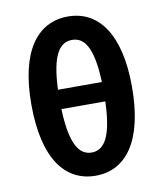

<svg xmlns="http://www.w3.org/2000/svg" viewBox="-79 -745 698 820"><g transform="rotate(-10 270.0 -335.0)"><path d="M270.5 -679.7C137.7 -679.7 51.8 -567.4 51.8 -336.9C51.8 -101.6 137.7 10.7 270.5 10.7C402.3 10.7 488.3 -101.6 488.3 -336.9C488.3 -566.4 402.3 -679.7 270.5 -679.7ZM270.5 -578.1C321.3 -578.1 359.4 -535.2 365.2 -378.9H174.8C180.7 -535.2 219.7 -578.1 270.5 -578.1ZM270.5 -89.8C219.7 -89.8 180.7 -134.8 174.8 -294.9H365.2C360.4 -134.8 321.3 -89.8 270.5 -89.8Z"/></g></svg>

Font: Ed Sans Neue SemiBold
Style: Regular
Weight: 600
Designer: Stephen Hutchings
Version: Version 1.004;PS 001.004;hotconv 1.0.88;makeotf.lib2.5.64775